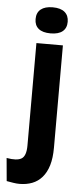

<svg xmlns="http://www.w3.org/2000/svg" viewBox="-103 -730 379 917"><g transform="rotate(5 86.0 -272.0)"><path d="M27 155Q13 155 -2.5 152.5Q-18 150 -35 147L-45 37Q5 46 27 32.5Q49 19 49 -31V-522H176V-32Q176 18 165.5 53Q155 88 135 111Q115 134 87.5 144.5Q60 155 27 155ZM112 -574Q74 -574 54.5 -590Q35 -606 35 -636Q35 -667 55 -683Q75 -699 112 -699Q150 -699 169.5 -682.5Q189 -666 189 -636Q189 -606 169.5 -590Q150 -574 112 -574Z"/></g></svg>

Font: Bricolage Grotesque 96pt ExtraBold 96pt SemiBold
Style: Regular
Weight: 600
Version: Version 1.001;gftools[0.9.33.dev8+g029e19f]